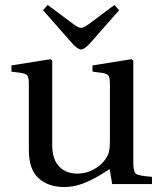

<svg xmlns="http://www.w3.org/2000/svg" viewBox="-20 -740 646 772"><path d="M153 -699 172 -720 275 -643Q296 -628 306 -628Q316 -628 337 -643L440 -720L459 -699L342 -566Q319 -541 306 -541Q293 -541 270 -566ZM26 -452V-477L183 -502L190 -496V-156Q190 -100 217.5 -71Q245 -42 291 -42Q330 -42 363.5 -62.5Q397 -83 414 -117Q422 -133 422 -177V-402Q422 -428 416 -436Q410 -444 390 -447L352 -452V-477L509 -502L516 -496V-87Q516 -49 527 -41Q538 -33 591 -29V0H431L421 -60Q420 -59 384 -37Q348 -15 312 -1.5Q276 12 238 12Q175 12 135.5 -23Q96 -58 96 -138V-402Q96 -428 90 -436Q84 -444 64 -447Z"/></svg>

Font: Linguistics Pro
Style: Regular
Weight: 400
Designer: Stefan Peev, Context Ltd
Foundry: Stefan Peev, Context Ltd
Version: Version 001.000